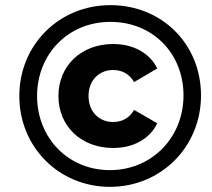

<svg xmlns="http://www.w3.org/2000/svg" viewBox="-20 -723 825 746"><path d="M407 3C606 3 761 -153 761 -352C761 -551 610 -703 409 -703C208 -703 55 -547 55 -350C55 -153 208 3 407 3ZM407 -62C244 -62 124 -188 124 -350C124 -512 244 -638 409 -638C574 -638 693 -515 693 -352C693 -189 570 -62 407 -62ZM420 -148C500 -148 563 -185 591 -244L501 -296C482 -263 453 -249 419 -249C367 -249 324 -287 324 -350C324 -413 367 -451 419 -451C453 -451 482 -437 501 -404L591 -457C563 -515 500 -552 420 -552C296 -552 207 -468 207 -350C207 -232 296 -148 420 -148Z"/></svg>

Font: AWKNG-Font
Style: Bold Italic
Weight: 700
Italic angle: -11.3°
Designer: Awakening Church
Foundry: Awakening Church
Version: Version 1.700;PS 001.700;hotconv 1.0.88;makeotf.lib2.5.64775